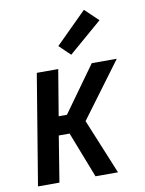

<svg xmlns="http://www.w3.org/2000/svg" viewBox="-86 -831 672 891"><g transform="rotate(-10 250.0 -385.0)"><path d="M291 0 207 -216H156L121 0H20L106 -520H207L171 -304H210L365 -520H483L290 -260L397 0ZM278 -575 226 -625 372 -770 435 -710Z"/></g></svg>

Font: Iosevka Term Curly SmBd Obl
Style: Regular
Weight: 600
Italic angle: -9°
Designer: Belleve Invis
Foundry: Belleve Invis
Version: Version 32.3.0